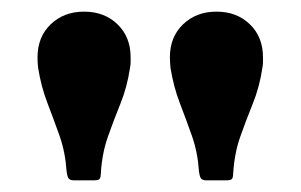

<svg xmlns="http://www.w3.org/2000/svg" viewBox="-20 -783 517 330"><path d="M203.5 -666.5Q204.5 -672 204.5 -676Q204.5 -680 204.5 -684.5Q204.5 -719.5 182 -741.2Q159.5 -763 124.5 -763Q89.8 -763 67.1 -741.2Q44.5 -719.5 44.5 -684.5Q44.5 -680 44.7 -676Q45 -672 45.5 -666.5Q50.7 -634 61.5 -606Q72.3 -578 82.3 -549.7Q92.3 -521.5 94.5 -488.2Q95.3 -481.2 97.4 -477.1Q99.5 -473 107.8 -473H139.8Q148.3 -473 150.6 -474.9Q153 -476.7 153.3 -484.7Q155.3 -519.2 165.4 -547.9Q175.5 -576.5 187 -604.9Q198.5 -633.2 203.5 -666.5ZM431 -666.5Q432 -672 432 -676Q432 -680 432 -684.5Q432 -719.5 409.5 -741.2Q387 -763 352 -763Q317.3 -763 294.6 -741.2Q272 -719.5 272 -684.5Q272 -680 272.3 -676Q272.5 -672 273 -666.5Q278.3 -634 289 -606Q299.8 -578 309.8 -549.7Q319.8 -521.5 322 -488.2Q322.8 -481.2 324.9 -477.1Q327 -473 335.3 -473H367.3Q375.8 -473 378.1 -474.9Q380.5 -476.7 380.8 -484.7Q382.8 -519.2 392.9 -547.9Q403 -576.5 414.5 -604.9Q426 -633.2 431 -666.5Z"/></svg>

Font: Besley
Style: Regular
Weight: 400
Designer: Owen Earl
Foundry: indestructible type*
Version: Version 4.000